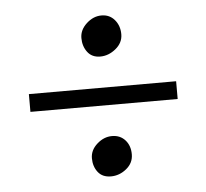

<svg xmlns="http://www.w3.org/2000/svg" viewBox="-40 -462 555 517"><g transform="rotate(-5 238.0 -203.0)"><path d="M437 -178H39V-226H437ZM252 -420Q274 -420 287.5 -404Q301 -388 301 -365Q301 -342 281.5 -326Q262 -310 239.5 -310Q217 -310 205 -326Q193 -342 193 -364Q193 -386 211.5 -403Q230 -420 252 -420ZM252 -94Q274 -94 287.5 -79Q301 -64 301 -40.5Q301 -17 282 -1.5Q263 14 240 14Q217 14 205 -1.5Q193 -17 193 -39Q193 -61 211.5 -77.5Q230 -94 252 -94Z"/></g></svg>

Font: Montaga
Style: Regular
Weight: 400
Designer: Alejandra Rodriguez
Foundry: Alejandra Rodriguez
Version: Version 1.001